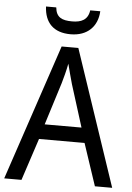

<svg xmlns="http://www.w3.org/2000/svg" viewBox="-61 -1029 691 1008"><g transform="rotate(5 285.0 -525.0)"><path d="M426 -984H373C366 -933 331 -918 283 -918C229 -918 199 -932 194 -984H140C144 -899 191 -850 281 -850C369 -850 422 -903 426 -984ZM478 -66H569L328 -782H240L0 -66H91L164 -288H404ZM311 -590 381 -367H187L257 -590C265 -617 276 -658 283 -695C289 -668 305 -613 311 -590Z"/></g></svg>

Font: Noto Sans Malayalam UI SemiCondensed
Style: Regular
Weight: 400
Width: 4
Designer: Jelle Bosma - Monotype Design Team
Foundry: Monotype Imaging Inc.
Version: Version 2.104